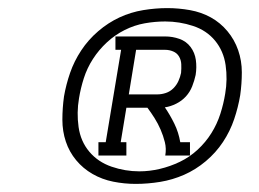

<svg xmlns="http://www.w3.org/2000/svg" viewBox="-20 -912 640 474"><path d="M223 -528V-561H241L279 -789H265V-822H388Q406 -822 423 -816Q440 -810 450.5 -796Q461 -782 463.5 -764Q466 -746 463 -727Q460 -713 454.5 -699Q449 -685 439 -674Q429 -663 415 -656Q401 -649 387 -647Q400 -628 410.5 -606.5Q421 -585 425 -561H449V-528H388Q391 -545 387 -561Q383 -577 376.5 -592Q370 -607 361.5 -620.5Q353 -634 344 -646H292L278 -561H292V-528ZM298 -679H369Q379 -679 389.5 -682.5Q400 -686 408 -694Q416 -702 420.5 -712Q425 -722 427 -732Q428 -743 427.5 -753.5Q427 -764 422 -772.5Q417 -781 407.5 -785Q398 -789 388 -789H316ZM315 -458Q287 -458 259.5 -463.5Q232 -469 208.5 -482.5Q185 -496 168 -516.5Q151 -537 142.5 -562.5Q134 -588 134 -616.5Q134 -645 138 -674Q143 -703 153 -732Q163 -761 180.5 -787.5Q198 -814 222.5 -835Q247 -856 275 -869Q303 -882 333.5 -887Q364 -892 393 -892Q421 -892 449 -887Q477 -882 500.5 -869Q524 -856 541.5 -835Q559 -814 568 -788Q577 -762 577 -733.5Q577 -705 573 -677Q568 -647 558 -617.5Q548 -588 530.5 -561.5Q513 -535 488 -514Q463 -493 434.5 -480.5Q406 -468 375.5 -463Q345 -458 315 -458ZM324 -489Q349 -489 374.5 -495Q400 -501 424 -512.5Q448 -524 468 -542.5Q488 -561 502 -583.5Q516 -606 524 -631Q532 -656 536 -681Q542 -716 537 -751Q532 -786 511 -811.5Q490 -837 456.5 -848Q423 -859 388 -859Q363 -859 337.5 -854.5Q312 -850 288 -838Q264 -826 244 -807.5Q224 -789 209.5 -766.5Q195 -744 187 -719Q179 -694 175 -669Q175 -669 175 -669Q175 -669 175 -669Q169 -634 174 -598.5Q179 -563 200.5 -537.5Q222 -512 255.5 -500.5Q289 -489 324 -489Z"/></svg>

Font: Iosevka Curly Slab XLtEx
Style: Italic
Weight: 200
Width: 7
Italic angle: -9°
Monospace: yes
Designer: Belleve Invis
Foundry: Belleve Invis
Version: Version 11.1.0; ttfautohint (v1.8.3)